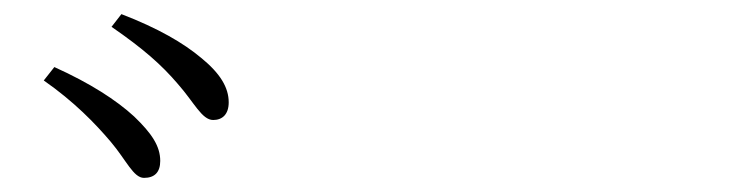

<svg xmlns="http://www.w3.org/2000/svg" viewBox="-20 -860 1040 272"><path d="M137 -659C159 -633 169 -608 184 -608C199 -608 207 -616 207 -632C207 -653 195 -671 170 -695C145 -718 108 -742 57 -765L42 -746C85 -716 115 -685 137 -659ZM232 -741C255 -715 266 -690 282 -690C295 -690 304 -698 304 -715C304 -736 292 -756 265 -778C240 -799 204 -820 152 -840L138 -822C183 -791 209 -768 232 -741Z"/></svg>

Font: Noto Serif CJK HK Light
Style: Regular
Weight: 300
Designer: Ryoko NISHIZUKA 西塚涼子 (kana & ideographs); Frank Grießhammer (Latin, Greek & Cyrillic); Wenlong ZHANG 张文龙 (bopomofo); San
Foundry: Adobe
Version: Version 2.001;hotconv 1.1.0;makeotfexe 2.6.0